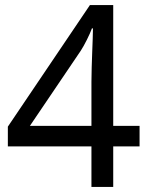

<svg xmlns="http://www.w3.org/2000/svg" viewBox="-20 -738 591 758"><path d="M341 -160H11V-238L335 -718H427V-241H531V-160H427V0H341ZM341 -241V-415Q341 -442 342 -472Q343 -502 344 -531Q345 -560 346 -585Q347 -610 347 -626H343Q336 -607 323 -581Q310 -555 299 -538L98 -241Z"/></svg>

Font: bangla115
Style: Regular
Weight: 400
Designer: Jelle Bosma - Monotype Design Team
Foundry: Monotype Imaging Inc.
Version: Version 2.003